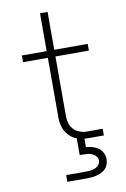

<svg xmlns="http://www.w3.org/2000/svg" viewBox="-102 -794 705 1074"><g transform="rotate(-10 250.0 -257.5)"><path d="M191 220V182H306Q319 182 332 180Q345 178 357 173Q369 168 377.5 157Q386 146 386 133Q386 120 377.5 109.5Q369 99 357 93.5Q345 88 332 86.5Q319 85 306 85H285V-11Q275 -14 266.5 -19Q258 -24 250.5 -30.5Q243 -37 236.5 -44.5Q230 -52 224.5 -60.5Q219 -69 215.5 -78Q212 -87 209.5 -96.5Q207 -106 205.5 -117.5Q204 -129 204 -136V-482H63V-520H204V-735H247V-520H437V-482H247V-146Q247 -132 249 -119Q251 -106 256 -93.5Q261 -81 269.5 -71Q278 -61 289 -54Q300 -47 315.5 -42.5Q331 -38 340 -38H437V0H350Q344 0 338.5 -0.5Q333 -1 327 -1V47Q346 48 364 53.5Q382 59 397 69.5Q412 80 420.5 97.5Q429 115 429 133Q429 147 424.5 161Q420 175 410.5 185.5Q401 196 388 202.5Q375 209 361.5 213Q348 217 334 218.5Q320 220 306 220Z"/></g></svg>

Font: Iosevka Aile Extralight
Style: Regular
Weight: 200
Designer: Belleve Invis
Foundry: Belleve Invis
Version: Version 31.1.0; ttfautohint (v1.8.4)